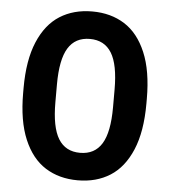

<svg xmlns="http://www.w3.org/2000/svg" viewBox="-51 -736 702 793"><g transform="rotate(5 300.0 -340.0)"><path d="M44.5 -330V-350Q44.5 -466 76.7 -542Q108.9 -618 165.9 -654Q222.9 -690 300 -690Q377.1 -690 434.1 -654Q491.1 -618 523.3 -542Q555.5 -466 555.5 -350V-330Q555.5 -214 523.3 -138Q491.1 -62 434.1 -26Q377.1 10 300 10Q222.9 10 165.9 -26Q108.9 -62 76.7 -138Q44.5 -214 44.5 -330ZM419.5 -303.2V-376.8Q419.5 -480.1 390 -528.1Q360.5 -576.1 300 -576.1Q239.5 -576.1 210 -528.1Q180.5 -480.1 180.5 -376.8V-303.2Q180.5 -199.9 210 -151.9Q239.5 -103.9 300 -103.9Q360.5 -103.9 390 -151.9Q419.5 -199.9 419.5 -303.2Z"/></g></svg>

Font: TASA Orbiter VF Text
Style: Regular
Weight: 400
Designer: Weizhong Zhang
Foundry: 本地遙控
Version: Version 1.001;Glyphs 3.2 (3192)